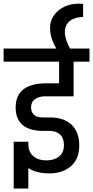

<svg xmlns="http://www.w3.org/2000/svg" viewBox="-30 -950 517 1066"><path d="M220.7 -415.3Q186.4 -415.3 164.4 -399.7Q142.5 -384 142.5 -355.3Q142.5 -326.7 159 -312.3Q175.5 -298 206.3 -298H248Q324.5 -298 367.3 -257.4Q410.1 -216.8 410.1 -142.1Q410.1 -67.3 364 -27.4Q318 12.6 244.6 12.6Q171.2 12.6 127.3 -16.9V96.9H46V-162.9H127.3V-152.9Q127.3 -106.4 155.1 -83Q182.9 -59.5 227 -59.5Q271.1 -59.5 298 -81.2Q324.9 -103 324.9 -143.4Q324.9 -183.8 303.4 -203.5Q281.9 -223.3 242.8 -223.3H209.8Q133.8 -223.3 95.4 -256.1Q56.9 -288.9 56.9 -353.2Q56.9 -389.2 69.3 -415.5Q81.7 -441.8 104.7 -457.4Q127.7 -473.1 157.7 -480.2Q187.7 -487.4 225 -487.4H298V-607.7H-10V-680.7H282.8Q248 -737.6 248 -795Q248 -852.3 293.7 -891Q339.3 -929.6 409.2 -929.6Q422.7 -929.6 431.4 -927.9V-855.8Q384.9 -854.9 357.5 -833.4Q330.1 -811.9 330.1 -772.6Q330.1 -733.3 358.4 -680.7H467V-607.7H378.8V-415.3Z"/></svg>

Font: Puralecka Narrow
Style: Regular
Weight: 400
Designer: Hector Gatti, Marcela Romero, Pablo Cosgaya and Nicolas Silva
Version: Version 1.004;PS 001.004;hotconv 1.0.70;makeotf.lib2.5.58329